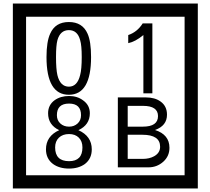

<svg xmlns="http://www.w3.org/2000/svg" viewBox="-20 -980 1195 1090"><path d="M1103 90H53V-960H1103ZM1028 15V-885H128V15ZM497 -656Q497 -442 371 -442Q244 -442 244 -656Q244 -744 265 -789Q294 -855 371 -855Q448 -855 477 -789Q497 -745 497 -656ZM444 -656Q444 -723 435 -752Q420 -809 371 -809Q322 -809 306 -752Q298 -723 298 -656Q298 -587 306 -553Q322 -488 371 -488Q419 -488 435 -554Q444 -587 444 -656ZM845 -450H794V-781Q748 -743 708 -735V-781Q759 -798 790 -847H845ZM501 -132Q501 -79 462 -49Q426 -23 372 -23Q317 -23 281 -49Q241 -79 241 -132Q241 -207 316 -241Q253 -271 253 -337Q253 -384 290 -411Q324 -435 372 -435Q419 -435 452 -410Q490 -383 490 -337Q490 -271 425 -241Q501 -207 501 -132ZM440 -326Q440 -392 372 -392Q303 -392 303 -326Q303 -297 322.5 -279Q342 -261 372 -261Q401 -261 420.5 -279Q440 -297 440 -326ZM448 -143Q448 -178 427.5 -198.5Q407 -219 372 -219Q336 -219 314.5 -198.5Q293 -178 293 -143Q293 -65 372 -65Q448 -65 448 -143ZM942 -141Q942 -93 906.5 -61.5Q871 -30 823 -30H649V-427H808Q859 -427 891 -404Q928 -378 928 -329Q928 -266 860 -242Q942 -216 942 -141ZM877 -321Q877 -379 792 -379H705V-261H791Q877 -261 877 -321ZM889 -147Q889 -215 788 -215H705V-78H791Q828 -78 855 -93Q889 -112 889 -147Z"/></svg>

Font: Unicode BMP Fallback SIL
Style: Regular
Weight: 400
Foundry: NRSI, SIL International
Version: Version 5.1 Based on Unicode 5.1